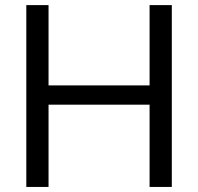

<svg xmlns="http://www.w3.org/2000/svg" viewBox="-20 -739 783 759"><path d="M171.9 -718.8V-401.4H571.3V-718.8H659.2V0H571.3V-325.2H171.9V0H84V-718.8Z"/></svg>

Font: Min Sans
Style: Regular
Weight: 400
Designer: Jinseong-Kim, NotoSansCJK, Nunito
Foundry: Jinseong-Kim
Version: Version 1.400;Glyphs 3.1.2 (3151)